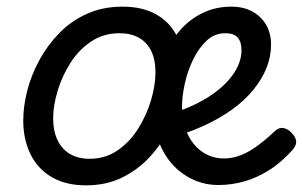

<svg xmlns="http://www.w3.org/2000/svg" viewBox="-20 -539 912 578"><path d="M239 19Q178 19 135.5 -6Q93 -31 71.5 -75.5Q50 -120 50 -176Q50 -219 62 -266Q74 -313 98.5 -358Q123 -403 158.5 -439.5Q194 -476 242 -497.5Q290 -519 349 -519Q409 -519 450.5 -495.5Q492 -472 513 -429.5Q534 -387 534 -331Q534 -291 522.5 -243.5Q511 -196 488 -149.5Q465 -103 429.5 -65Q394 -27 346.5 -4Q299 19 239 19ZM249 -61Q298 -61 335 -87Q372 -113 397 -153.5Q422 -194 435 -238.5Q448 -283 448 -321Q448 -360 435 -386Q422 -412 398 -425.5Q374 -439 340 -439Q291 -439 253.5 -413.5Q216 -388 191 -348Q166 -308 153 -264Q140 -220 140 -183Q140 -144 153.5 -116.5Q167 -89 191.5 -75Q216 -61 249 -61ZM637 18Q602 18 571.5 6Q541 -6 516.5 -27Q492 -48 475 -77Q458 -106 449 -141Q440 -176 440 -215Q440 -259 450.5 -303Q461 -347 480.5 -386Q500 -425 528.5 -455Q557 -485 594.5 -502Q632 -519 676 -519Q713 -519 739.5 -504.5Q766 -490 781 -464.5Q796 -439 796 -405Q796 -369 782.5 -335Q769 -301 743 -269Q717 -237 679 -209.5Q641 -182 591.5 -159.5Q542 -137 481 -121L468 -190Q514 -201 551.5 -217.5Q589 -234 618 -254Q647 -274 667 -296.5Q687 -319 697 -342Q707 -365 707 -387Q707 -413 695.5 -426Q684 -439 658 -439Q626 -439 602 -416.5Q578 -394 561.5 -360Q545 -326 536.5 -288Q528 -250 528 -218Q528 -184 537 -155.5Q546 -127 563 -106Q580 -85 603 -73.5Q626 -62 654 -62Q682 -62 708 -73Q734 -84 759 -103Q784 -122 806 -143Q819 -156 833 -153.5Q847 -151 857 -140Q870 -127 871.5 -114.5Q873 -102 861 -88Q826 -49 789 -26Q752 -3 714 7.5Q676 18 637 18Z"/></svg>

Font: Playwrite CU
Style: Regular
Weight: 400
Designer: Veronika Burian, José Scaglione
Foundry: TypeTogether
Version: Version 1.002